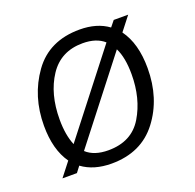

<svg xmlns="http://www.w3.org/2000/svg" viewBox="-90 -546 658 649"><g transform="rotate(-20 238.5 -221.5)"><path d="M35 -188Q35 -294 92 -373.5Q149 -453 259 -453Q321 -453 362 -423L379 -444H431L392 -394Q431 -341 431 -252Q431 -143 372.5 -66.5Q314 10 207 10Q143 10 101 -21L85 0H33L72 -50Q35 -102 35 -188ZM92 -190Q92 -134 108 -96L330 -381Q302 -406 253 -406Q174 -406 133 -344Q92 -282 92 -190ZM212 -36Q296 -36 334.5 -100Q373 -164 373 -251Q373 -311 355 -347L133 -62Q161 -36 212 -36Z"/></g></svg>

Font: Zilla Slab Light
Style: Italic
Weight: 300
Italic angle: -6°
Designer: Typotheque.com
Foundry: Typotheque type foundry
Version: Version 1.1; 2017; ttfautohint (v1.6)